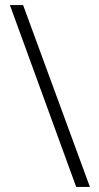

<svg xmlns="http://www.w3.org/2000/svg" viewBox="-20 -735 388 756"><path d="M71 -715 334 1H280L19 -715Z"/></svg>

Font: Noto Sans Gujarati UI Condensed Light
Style: Regular
Weight: 300
Width: 3
Designer: Jelle Bosma - Monotype Design Team, Universal Thirst
Foundry: Monotype Imaging Inc.
Version: Version 2.106; ttfautohint (v1.8.4.7-5d5b)